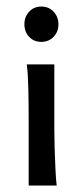

<svg xmlns="http://www.w3.org/2000/svg" viewBox="-20 -572 256 592"><path d="M68.4 0Q68.4 0 68.4 -19.8Q68.4 -39.6 68.4 -70.3Q68.4 -101.1 68.4 -134.3Q68.4 -167.5 68.4 -193.8Q68.4 -247.6 67.4 -296.1Q66.4 -344.7 62.5 -373.5H147.5V-173.8Q147.5 -150.4 148.4 -116.9Q149.4 -83.5 150.9 -51.5Q152.3 -19.5 154.8 0ZM107.4 -442.9Q84.5 -442.9 69.8 -458.5Q55.2 -474.1 55.2 -497.1Q55.2 -520 69.8 -535.9Q84.5 -551.8 107.4 -551.8Q130.4 -551.8 145.3 -535.9Q160.2 -520 160.2 -497.1Q160.2 -474.1 145.3 -458.5Q130.4 -442.9 107.4 -442.9Z"/></svg>

Font: Harmattan Medium
Style: Regular
Weight: 500
Designer: George W. Nuss III and SIL International
Foundry: SIL International
Version: Version 4.000